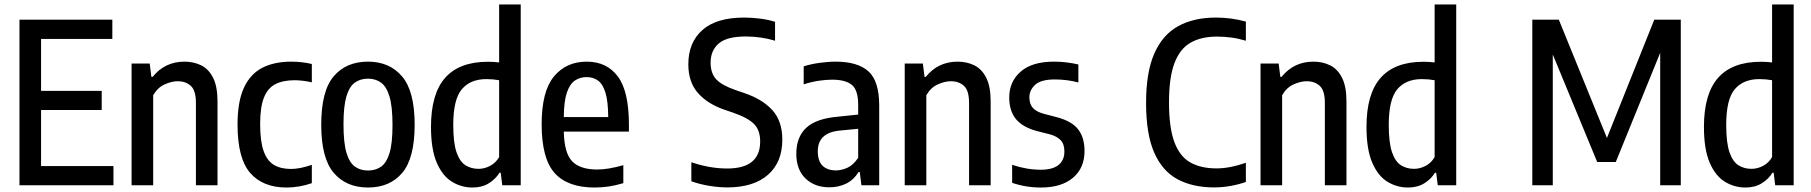

<svg xmlns="http://www.w3.org/2000/svg" viewBox="-20 -828 8094 858"><path d="M67 0V-740H482V-654H163.5V-422H434.5V-336.5H163.5V-86H487V0Z M568 0V-544H649L656.5 -484.5H662Q717 -552.5 804 -552.5Q846 -552.5 879.5 -535.8Q913 -519 932.5 -480Q952 -441 952 -374.5V0H855.5V-368Q855.5 -423.5 832.8 -444.2Q810 -465 774 -465Q747.5 -465 716 -451Q684.5 -437 664.5 -402.5V0Z M1260.5 10Q1155 10 1098.2 -55Q1041.5 -120 1041.5 -271.5Q1041.5 -374 1070 -435.8Q1098.5 -497.5 1152 -525Q1205.5 -552.5 1281.5 -552.5Q1304 -552.5 1327.5 -550Q1351 -547.5 1373.5 -542V-460Q1352.5 -465 1332.5 -467.2Q1312.5 -469.5 1297.5 -469.5Q1244.5 -469.5 1210.2 -451.8Q1176 -434 1159.2 -391.2Q1142.5 -348.5 1142.5 -274Q1142.5 -197 1158 -153.2Q1173.5 -109.5 1204 -91.2Q1234.5 -73 1280 -73Q1321 -73 1373.5 -91.5V-9.5Q1345 0.5 1316.2 5.2Q1287.5 10 1260.5 10Z M1624.5 10Q1527.5 10 1471.5 -55.5Q1415.5 -121 1415.5 -270.5Q1415.5 -421.5 1471.2 -487Q1527 -552.5 1624.5 -552.5Q1721 -552.5 1777 -486.2Q1833 -420 1833 -271Q1833 -121 1777.5 -55.5Q1722 10 1624.5 10ZM1624.5 -66Q1658.5 -66 1683 -83.2Q1707.5 -100.5 1720.8 -144.5Q1734 -188.5 1734 -269Q1734 -352 1720.5 -396.8Q1707 -441.5 1682.5 -459Q1658 -476.5 1624.5 -476.5Q1591 -476.5 1566.2 -459.2Q1541.5 -442 1528.2 -397.8Q1515 -353.5 1515 -272.5Q1515 -190 1528.2 -145.5Q1541.5 -101 1566 -83.5Q1590.5 -66 1624.5 -66Z M2091.5 10Q2042 10 1999.8 -15.8Q1957.5 -41.5 1931.8 -101Q1906 -160.5 1906 -261Q1906 -409 1969.5 -480.5Q2033 -552 2160.5 -552Q2184 -552 2210.5 -549V-808H2307V0H2224.5L2217.5 -56H2212Q2195 -28 2164.5 -9Q2134 10 2091.5 10ZM2118.5 -73.5Q2145 -73.5 2170.2 -86.8Q2195.5 -100 2210.5 -126V-469.5Q2183 -474.5 2153.5 -474.5Q2082 -474.5 2043.8 -429.2Q2005.5 -384 2005.5 -270Q2005.5 -189.5 2020.2 -147.2Q2035 -105 2060.5 -89.2Q2086 -73.5 2118.5 -73.5Z M2637 10Q2517 10 2458.8 -54.5Q2400.5 -119 2400.5 -273Q2400.5 -419.5 2455.2 -486Q2510 -552.5 2602 -552.5Q2691.5 -552.5 2741 -486.2Q2790.5 -420 2790.5 -271V-240H2499.5Q2501.5 -143.5 2537 -107Q2572.5 -70.5 2648.5 -70.5Q2698.5 -70.5 2765.5 -90V-9.5Q2730 1 2699.2 5.5Q2668.5 10 2637 10ZM2601.5 -483.5Q2572 -483.5 2549.2 -468.2Q2526.5 -453 2513.2 -414.2Q2500 -375.5 2499.5 -305H2698Q2697.5 -375.5 2685.5 -414.2Q2673.5 -453 2652 -468.2Q2630.5 -483.5 2601.5 -483.5Z M3229.5 9.5Q3193 9.5 3149.8 2.5Q3106.5 -4.5 3069.5 -18V-103Q3109 -89.5 3149.5 -82.2Q3190 -75 3229.5 -75Q3377 -75 3377 -195.5Q3377 -245.5 3350.2 -273.2Q3323.5 -301 3257.5 -324L3218 -337.5Q3143 -363 3099.5 -411.8Q3056 -460.5 3056 -541Q3056 -638 3118.8 -693.8Q3181.5 -749.5 3305.5 -749.5Q3341.5 -749.5 3378.8 -744.5Q3416 -739.5 3443.5 -730.5V-646Q3412.5 -655.5 3379.2 -660.2Q3346 -665 3312.5 -665Q3228.5 -665 3192 -633.8Q3155.5 -602.5 3155.5 -548Q3155.5 -501 3180.2 -474Q3205 -447 3267 -425.5L3306.5 -412Q3387.5 -384.5 3431.8 -335.5Q3476 -286.5 3476 -204Q3476 -103 3411.8 -46.8Q3347.5 9.5 3229.5 9.5Z M3686 9Q3620.5 9 3579.5 -30.5Q3538.5 -70 3538.5 -141Q3538.5 -215 3582.5 -256.5Q3626.5 -298 3723.5 -306.5L3815 -316V-360Q3815 -425 3786.8 -448.5Q3758.5 -472 3698.5 -472Q3671.5 -472 3638 -467Q3604.5 -462 3571.5 -451V-531.5Q3602.5 -541.5 3641.5 -547Q3680.5 -552.5 3714.5 -552.5Q3812.5 -552.5 3860.8 -509.2Q3909 -466 3909 -355.5V0H3829.5L3822 -59H3816.5Q3794.5 -23.5 3760.8 -7.2Q3727 9 3686 9ZM3634.5 -152Q3634.5 -108 3656 -87.2Q3677.5 -66.5 3716 -66.5Q3740.5 -66.5 3767 -78.5Q3793.5 -90.5 3815 -123V-252.5L3732.5 -244.5Q3634.5 -235 3634.5 -152Z M4023 0V-544H4104L4111.5 -484.5H4117Q4172 -552.5 4259 -552.5Q4301 -552.5 4334.5 -535.8Q4368 -519 4387.5 -480Q4407 -441 4407 -374.5V0H4310.5V-368Q4310.5 -423.5 4287.8 -444.2Q4265 -465 4229 -465Q4202.5 -465 4171 -451Q4139.5 -437 4119.5 -402.5V0Z M4632 10Q4563.5 10 4503 -11V-91.5Q4568.5 -69.5 4630.5 -69.5Q4684 -69.5 4710.2 -90.8Q4736.5 -112 4736.5 -150.5Q4736.5 -184 4720.2 -201.2Q4704 -218.5 4672.5 -227.5L4613 -242.5Q4549 -260 4519.5 -296.5Q4490 -333 4490 -392.5Q4490 -463 4541 -507.8Q4592 -552.5 4689.5 -552.5Q4720.5 -552.5 4747.5 -549Q4774.5 -545.5 4799 -540V-459.5Q4748 -473 4693.5 -473Q4632.5 -473 4606.2 -449.2Q4580 -425.5 4580 -393Q4580 -363.5 4595.2 -346.2Q4610.5 -329 4642.5 -320L4702 -304.5Q4769 -287 4797.8 -250.2Q4826.5 -213.5 4826.5 -153Q4826.5 -77 4774.8 -33.5Q4723 10 4632 10Z M5405 9.5Q5310.5 9.5 5242.5 -26.8Q5174.5 -63 5138 -145.8Q5101.5 -228.5 5101.5 -368.5Q5101.5 -505.5 5138.5 -589.2Q5175.5 -673 5245.2 -711.2Q5315 -749.5 5413.5 -749.5Q5482.5 -749.5 5547.5 -731.5V-646Q5514 -656 5482.5 -660.2Q5451 -664.5 5418 -664.5Q5348.5 -664.5 5300.8 -637.5Q5253 -610.5 5228.5 -546.2Q5204 -482 5204 -370.5Q5204 -256 5228.5 -191.8Q5253 -127.5 5300.2 -101.5Q5347.5 -75.5 5415.5 -75.5Q5447 -75.5 5479 -81.8Q5511 -88 5547.5 -100.5V-15Q5519 -4.5 5481.5 2.5Q5444 9.5 5405 9.5Z M5613 0V-544H5694L5701.5 -484.5H5707Q5762 -552.5 5849 -552.5Q5891 -552.5 5924.5 -535.8Q5958 -519 5977.5 -480Q5997 -441 5997 -374.5V0H5900.5V-368Q5900.5 -423.5 5877.8 -444.2Q5855 -465 5819 -465Q5792.5 -465 5761 -451Q5729.5 -437 5709.5 -402.5V0Z M6272 10Q6222.5 10 6180.2 -15.8Q6138 -41.5 6112.2 -101Q6086.5 -160.5 6086.5 -261Q6086.5 -409 6150 -480.5Q6213.5 -552 6341 -552Q6364.5 -552 6391 -549V-808H6487.5V0H6405L6398 -56H6392.5Q6375.5 -28 6345 -9Q6314.5 10 6272 10ZM6299 -73.5Q6325.5 -73.5 6350.8 -86.8Q6376 -100 6391 -126V-469.5Q6363.5 -474.5 6334 -474.5Q6262.5 -474.5 6224.2 -429.2Q6186 -384 6186 -270Q6186 -189.5 6200.8 -147.2Q6215.5 -105 6241 -89.2Q6266.5 -73.5 6299 -73.5Z M6827.5 0V-740H6946L7161 -211.5L7372.5 -740H7491V0H7399V-592L7200.5 -104H7117.5L6919 -584.5V0Z M7780 10Q7730.5 10 7688.2 -15.8Q7646 -41.5 7620.2 -101Q7594.5 -160.5 7594.5 -261Q7594.5 -409 7658 -480.5Q7721.5 -552 7849 -552Q7872.5 -552 7899 -549V-808H7995.5V0H7913L7906 -56H7900.5Q7883.5 -28 7853 -9Q7822.5 10 7780 10ZM7807 -73.5Q7833.5 -73.5 7858.8 -86.8Q7884 -100 7899 -126V-469.5Q7871.5 -474.5 7842 -474.5Q7770.5 -474.5 7732.2 -429.2Q7694 -384 7694 -270Q7694 -189.5 7708.8 -147.2Q7723.5 -105 7749 -89.2Q7774.5 -73.5 7807 -73.5Z"/></svg>

Font: Encode Sans Cnd Md
Style: Regular
Weight: 500
Width: 3
Designer: Multiple Designers
Foundry: Impallari Type
Version: Version 3.002; ttfautohint (v1.8.3) -l 8 -r 50 -G 200 -x 14 